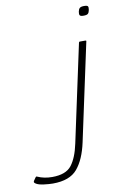

<svg xmlns="http://www.w3.org/2000/svg" viewBox="-258 -674 544 851"><g transform="rotate(-10 14.5 -248.5)"><path d="M-90 127Q-107 127 -130.5 124Q-154 121 -165 114Q-171 110 -172 107.5Q-173 105 -171 101L-162 88Q-160 85 -158 84Q-156 83 -153 85Q-124 98 -88 98Q-26 98 -0.5 65Q25 32 38 -30L132 -468Q133 -472 136 -472H162Q163 -472 164.5 -471Q166 -470 165 -468L71 -30Q55 45 20.5 86Q-14 127 -90 127ZM173 -582Q159 -582 156 -587Q153 -592 155 -603Q157 -614 162.5 -619Q168 -624 182 -624Q197 -624 199.5 -619Q202 -614 200 -603Q198 -592 193 -587Q188 -582 173 -582Z"/></g></svg>

Font: Glory Thin
Style: Italic
Weight: 100
Italic angle: -12°
Designer: Robert Leuschke
Foundry: Robert Leuschke
Version: Version 1.011